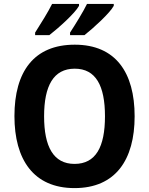

<svg xmlns="http://www.w3.org/2000/svg" viewBox="-20 -954 764 984"><path d="M563 -924V-934H426C407 -895 369 -833 339 -787V-774H413C460 -811 543 -887 563 -924ZM385 -924V-934H247C228 -895 190 -834 160 -787V-774H233C283 -813 364 -886 385 -924ZM670 -358C670 -582 573 -725 363 -725C154 -725 54 -587 54 -359C54 -136 152 10 362 10C572 10 670 -135 670 -358ZM206 -358C206 -514 254 -602 363 -602C471 -602 518 -515 518 -358C518 -201 471 -114 362 -114C254 -114 206 -202 206 -358Z"/></svg>

Font: Noto Sans Gurmukhi SemiCondensed
Style: Bold
Weight: 700
Width: 4
Designer: Jelle Bosma - Monotype Design Team
Foundry: Monotype Imaging Inc.
Version: Version 2.004